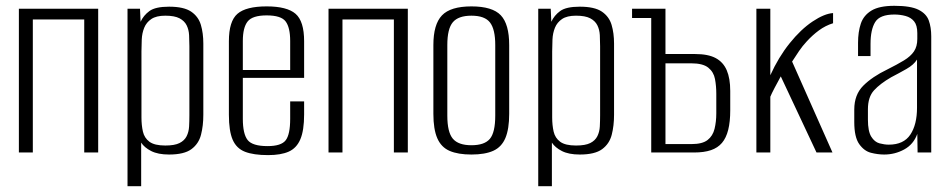

<svg xmlns="http://www.w3.org/2000/svg" viewBox="-20 -525 3274 661"><path d="M45 0V-495H318V0H270V-458H93V0Z M419 116V-495H462L464 -450Q474 -472 494.5 -487Q515 -502 562 -502Q613 -502 638 -485Q663 -468 671.5 -439.5Q680 -411 680 -375V-130Q680 -92 672 -61Q664 -30 639 -11.5Q614 7 562 7Q524 7 500.5 -5Q477 -17 466 -34V116ZM549 -24Q581 -24 598 -32.5Q615 -41 622.5 -56Q630 -71 631 -89.5Q632 -108 632 -128V-366Q632 -385 631 -404Q630 -423 622.5 -438Q615 -453 598 -462Q581 -471 549 -471Q518 -471 501 -459.5Q484 -448 476.5 -429.5Q469 -411 468 -389Q467 -367 467 -348V-121Q467 -94 472 -72Q477 -50 494.5 -37Q512 -24 549 -24Z M903 9Q853 9 823.5 -2.5Q794 -14 781 -44Q768 -74 768 -130V-383Q768 -452 797.5 -477.5Q827 -503 898 -503Q968 -503 997.5 -477.5Q1027 -452 1027 -383V-257H816V-116Q816 -64 832.5 -43Q849 -22 901 -22Q948 -22 963.5 -42Q979 -62 979 -116V-176H1027V-131Q1027 -76 1014 -45.5Q1001 -15 974 -3Q947 9 903 9ZM816 -284H979V-384Q979 -430 963.5 -451Q948 -472 898 -472Q849 -472 832.5 -451Q816 -430 816 -384Z M1111 0V-495H1384V0H1336V-458H1159V0Z M1603 7Q1557 7 1528 -5.5Q1499 -18 1485.5 -49Q1472 -80 1472 -133V-370Q1472 -441 1501.5 -472Q1531 -503 1603 -503Q1675 -503 1704 -472.5Q1733 -442 1733 -370V-133Q1733 -81 1720 -50Q1707 -19 1678.5 -6Q1650 7 1603 7ZM1603 -25Q1648 -25 1666.5 -47Q1685 -69 1685 -127V-370Q1685 -424 1667 -447.5Q1649 -471 1603 -471Q1558 -471 1539 -448.5Q1520 -426 1520 -370V-127Q1520 -70 1539 -47.5Q1558 -25 1603 -25Z M1833 116V-495H1876L1878 -450Q1888 -472 1908.5 -487Q1929 -502 1976 -502Q2027 -502 2052 -485Q2077 -468 2085.5 -439.5Q2094 -411 2094 -375V-130Q2094 -92 2086 -61Q2078 -30 2053 -11.5Q2028 7 1976 7Q1938 7 1914.5 -5Q1891 -17 1880 -34V116ZM1963 -24Q1995 -24 2012 -32.5Q2029 -41 2036.5 -56Q2044 -71 2045 -89.5Q2046 -108 2046 -128V-366Q2046 -385 2045 -404Q2044 -423 2036.5 -438Q2029 -453 2012 -462Q1995 -471 1963 -471Q1932 -471 1915 -459.5Q1898 -448 1890.5 -429.5Q1883 -411 1882 -389Q1881 -367 1881 -348V-121Q1881 -94 1886 -72Q1891 -50 1908.5 -37Q1926 -24 1963 -24Z M2222 0V-463H2156V-495H2271V-339H2373Q2418 -339 2444 -325Q2470 -311 2482 -283Q2494 -255 2494 -212V-145Q2494 -106 2487 -78Q2480 -50 2465.5 -33Q2451 -16 2427.5 -8Q2404 0 2369 0ZM2271 -29H2361Q2398 -29 2416 -43Q2434 -57 2440 -81.5Q2446 -106 2446 -135V-202Q2446 -229 2441.5 -253Q2437 -277 2418.5 -292Q2400 -307 2360 -307H2271Z M2584 0V-495H2632V-266Q2660 -328 2698.5 -376Q2737 -424 2777.5 -451Q2818 -478 2848 -480V-445Q2822 -437 2799.5 -420.5Q2777 -404 2757 -382Q2743 -367 2731 -349.5Q2719 -332 2707 -313L2846 0H2791L2668 -262Q2658 -244 2647 -223Q2636 -202 2632 -192V0Z M3024 7Q3002 7 2978.5 1Q2955 -5 2938 -29Q2921 -53 2921 -105V-148Q2921 -199 2952 -230Q2983 -261 3035 -286Q3069 -303 3092 -317Q3115 -331 3126.5 -348Q3138 -365 3138 -391V-411Q3138 -438 3127 -451.5Q3116 -465 3097.5 -470Q3079 -475 3059 -475Q3009 -475 2993 -449Q2977 -423 2977 -374V-332H2934V-378Q2934 -415 2943.5 -443.5Q2953 -472 2980 -488.5Q3007 -505 3059 -505Q3115 -505 3142 -491.5Q3169 -478 3177.5 -454.5Q3186 -431 3186 -400V0H3139L3138 -64Q3125 -28 3093 -10.5Q3061 7 3024 7ZM3040 -27Q3091 -27 3114 -61.5Q3137 -96 3137 -154V-320Q3126 -302 3100.5 -287.5Q3075 -273 3048 -259Q3010 -237 2989 -214Q2968 -191 2968 -149V-113Q2968 -73 2979.5 -54.5Q2991 -36 3008 -31.5Q3025 -27 3040 -27Z"/></svg>

Font: Alumni Sans Light
Style: Regular
Weight: 300
Version: Version 1.018